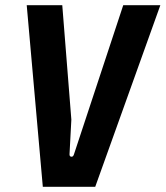

<svg xmlns="http://www.w3.org/2000/svg" viewBox="-20 -720 638 740"><path d="M145 0 83 -700H220L255 -259L248 -127Q247 -117 254.5 -116Q262 -115 265 -125L455 -700H598L347 0Z"/></svg>

Font: Finlandica SemiBold
Style: Italic
Weight: 600
Italic angle: -8°
Designer: Niklas Ekholm, Juho Hiilivirta, Jaakko Suomalainen
Foundry: Helsinki Type Studio
Version: Version 1.063